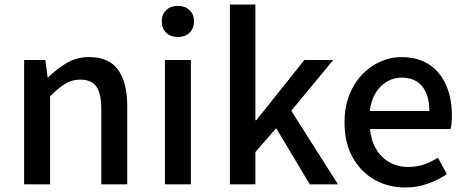

<svg xmlns="http://www.w3.org/2000/svg" viewBox="-20 -817 2065 851"><path d="M87 0V-551H181L191 -474H193Q231 -511 275 -537.5Q319 -564 375 -564Q463 -564 503.5 -507.5Q544 -451 544 -346V0H429V-332Q429 -403 407 -433.5Q385 -464 336 -464Q298 -464 268.5 -445.5Q239 -427 202 -390V0Z M711 0V-551H826V0ZM769 -653Q736 -653 716.5 -672Q697 -691 697 -723Q697 -753 716.5 -772Q736 -791 769 -791Q800 -791 820 -772Q840 -753 840 -723Q840 -691 820 -672Q800 -653 769 -653Z M999 0V-797H1112V-284H1116L1329 -551H1457L1271 -326L1478 0H1353L1204 -249L1112 -143V0Z M1776 14Q1701 14 1640 -20.5Q1579 -55 1543 -119.5Q1507 -184 1507 -275Q1507 -342 1528 -395.5Q1549 -449 1585 -486.5Q1621 -524 1666 -544Q1711 -564 1758 -564Q1831 -564 1881 -531.5Q1931 -499 1957 -440.5Q1983 -382 1983 -304Q1983 -287 1981.5 -271.5Q1980 -256 1977 -245H1620Q1625 -193 1647.5 -155.5Q1670 -118 1706.5 -97.5Q1743 -77 1790 -77Q1827 -77 1859 -88Q1891 -99 1921 -118L1961 -45Q1923 -20 1876.5 -3Q1830 14 1776 14ZM1619 -325H1883Q1883 -395 1851.5 -434Q1820 -473 1760 -473Q1726 -473 1696 -456Q1666 -439 1645.5 -406Q1625 -373 1619 -325Z"/></svg>

Font: Noto Sans TC Thin Medium
Style: Regular
Weight: 500
Version: Version 2.004-H2;hotconv 1.0.118;makeotfexe 2.5.65603